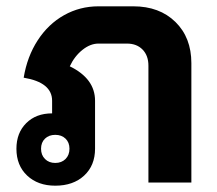

<svg xmlns="http://www.w3.org/2000/svg" viewBox="-20 -578 688 608"><path d="M586 -378V0H450V-370Q450 -402 431.5 -421Q413 -440 382 -440H292Q266 -440 241 -420Q216 -400 201 -368Q281 -329 281 -259V-107Q281 -54 246.5 -22Q212 10 155 10Q100 10 66 -22Q32 -54 32 -107Q32 -157 63 -188Q94 -219 145 -219V-259Q145 -317 55 -332Q66 -399 99.5 -450.5Q133 -502 183 -530Q233 -558 292 -558H402Q485 -558 535.5 -508.5Q586 -459 586 -378ZM200 -107Q200 -127 187.5 -139Q175 -151 155 -151Q135 -151 122.5 -139Q110 -127 110 -107Q110 -87 122.5 -74.5Q135 -62 155 -62Q175 -62 187.5 -74.5Q200 -87 200 -107Z"/></svg>

Font: Stavian Bold
Style: Bold
Weight: 700
Version: Version 1.000; ttfautohint (v1.6)